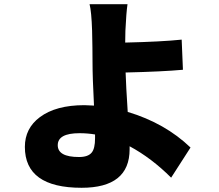

<svg xmlns="http://www.w3.org/2000/svg" viewBox="-20 -828 1040 911"><path d="M431 -190Q395 -196 357 -196Q254 -196 254 -139Q254 -83 355 -83Q398 -83 415 -104Q431 -123 431 -172ZM792 15Q699 -78 595 -134V-120Q595 63 367 63Q98 63 98 -131Q98 -219 169 -272Q245 -329 380 -329Q396 -329 426 -327Q419 -460 419 -533Q419 -598 417 -682Q414 -773 405 -808H585Q579 -768 575 -682Q574 -664 574 -626Q747 -630 842 -640L848 -497Q750 -488 576 -484Q578 -419 586 -297Q763 -244 884 -128Z"/></svg>

Font: Source Han Sans CN Heavy
Style: Bold
Weight: 900
Designer: Ryoko NISHIZUKA (kana & ideographs); Paul D. Hunt (Latin, Greek & Cyrillic); Wenlong ZHANG (bopomofo); Sandoll Communica
Foundry: Adobe Systems Incorporated
Version: Version 1.000;PS 1;hotconv 1.0.78;makeotf.lib2.5.61930